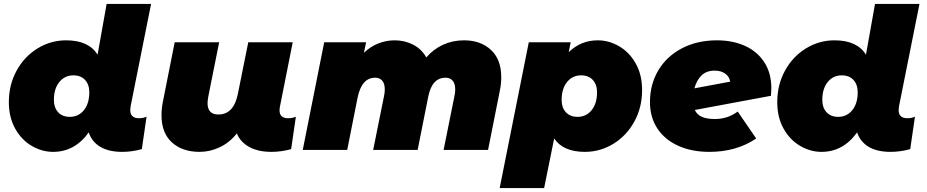

<svg xmlns="http://www.w3.org/2000/svg" viewBox="-20 -762 4711 976"><path d="M642 -203Q642 -161 686 -161Q709 -161 725 -169L701 -4Q651 10 601 10Q533 10 490 -15.5Q447 -41 431 -89Q360 10 250 10Q194 10 142 -20Q90 -50 57.5 -107.5Q25 -165 25 -243Q25 -331 64.5 -403Q104 -475 171 -516Q238 -557 316 -557Q431 -557 476 -484L522 -742H748L644 -222Q642 -208 642 -203ZM434 -293Q434 -332 412.5 -355.5Q391 -379 353 -379Q309 -379 281.5 -345Q254 -311 254 -254Q254 -215 275.5 -191.5Q297 -168 335 -168Q379 -168 406.5 -202Q434 -236 434 -293Z M1484 -169 1460 -4Q1410 10 1360 10Q1291 10 1246 -15.5Q1201 -41 1184 -84Q1147 -37 1097 -13.5Q1047 10 995 10Q907 10 854 -38Q801 -86 801 -176Q801 -210 808 -245L868 -547H1094L1039 -272Q1035 -248 1035 -238Q1035 -180 1090 -180Q1168 -180 1189 -284L1242 -547H1468L1402 -215Q1401 -210 1401 -201Q1401 -161 1445 -161Q1468 -161 1484 -169Z M2528 -370Q2528 -336 2521 -302L2461 0H2235L2290 -273Q2294 -290 2294 -307Q2294 -337 2281 -352Q2268 -367 2245 -367Q2176 -367 2157 -271L2103 0H1877L1932 -273Q1936 -290 1936 -307Q1936 -337 1923 -352Q1910 -367 1887 -367Q1819 -367 1798 -267L1745 0H1519L1628 -547H1841L1830 -494Q1864 -526 1904 -541.5Q1944 -557 1986 -557Q2037 -557 2080 -535Q2123 -513 2147 -470Q2183 -512 2232 -534.5Q2281 -557 2339 -557Q2423 -557 2475.5 -508.5Q2528 -460 2528 -370Z M3244 -304Q3244 -216 3204.5 -144Q3165 -72 3098 -31Q3031 10 2953 10Q2843 10 2797 -58L2746 194H2520L2668 -547H2881L2871 -497Q2933 -557 3019 -557Q3075 -557 3127 -527Q3179 -497 3211.5 -439.5Q3244 -382 3244 -304ZM3015 -293Q3015 -332 2993.5 -355.5Q2972 -379 2934 -379Q2890 -379 2862.5 -345Q2835 -311 2835 -254Q2835 -215 2856.5 -191.5Q2878 -168 2916 -168Q2960 -168 2987.5 -202Q3015 -236 3015 -293Z M3901 -313Q3901 -301 3899 -275L3512 -203Q3523 -179 3548 -168Q3573 -157 3614 -157Q3679 -157 3730 -195L3824 -58Q3724 10 3586 10Q3496 10 3427.5 -21Q3359 -52 3321.5 -109Q3284 -166 3284 -243Q3284 -333 3326.5 -404.5Q3369 -476 3446.5 -516.5Q3524 -557 3625 -557Q3704 -557 3766.5 -529Q3829 -501 3865 -446Q3901 -391 3901 -313ZM3510 -313 3692 -347Q3687 -374 3665.5 -388.5Q3644 -403 3613 -403Q3571 -403 3546 -378.5Q3521 -354 3510 -313Z M4548 -203Q4548 -161 4592 -161Q4615 -161 4631 -169L4607 -4Q4557 10 4507 10Q4439 10 4396 -15.5Q4353 -41 4337 -89Q4266 10 4156 10Q4100 10 4048 -20Q3996 -50 3963.5 -107.5Q3931 -165 3931 -243Q3931 -331 3970.5 -403Q4010 -475 4077 -516Q4144 -557 4222 -557Q4337 -557 4382 -484L4428 -742H4654L4550 -222Q4548 -208 4548 -203ZM4340 -293Q4340 -332 4318.5 -355.5Q4297 -379 4259 -379Q4215 -379 4187.5 -345Q4160 -311 4160 -254Q4160 -215 4181.5 -191.5Q4203 -168 4241 -168Q4285 -168 4312.5 -202Q4340 -236 4340 -293Z"/></svg>

Font: Montserrat Alternates Black
Style: Italic
Weight: 900
Italic angle: -11.3°
Designer: Julieta Ulanovsky
Foundry: Julieta Ulanovsky
Version: Version 7.200